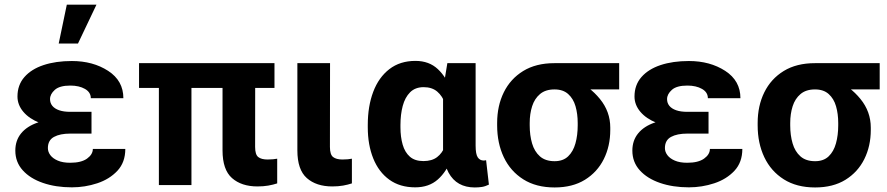

<svg xmlns="http://www.w3.org/2000/svg" viewBox="-20 -802 3843 832"><path d="M255.9 -287.1H376.5V-223.1H284.7Q240.2 -223.1 213.9 -208.7Q187.5 -194.3 187.5 -160.2Q187.5 -144 198.2 -129.6Q209 -115.2 230.5 -106Q252 -96.7 284.2 -96.7Q332 -96.7 357.2 -114.7Q382.3 -132.8 382.3 -156.7H523Q523 -98.6 488.8 -62Q454.6 -25.4 401.4 -7.8Q348.1 9.8 291.5 9.8Q221.7 9.8 166.3 -9.3Q110.8 -28.3 78.6 -64Q46.4 -99.6 46.4 -149.4Q46.4 -193.4 71.5 -224.1Q96.7 -254.9 143.6 -271Q190.4 -287.1 255.9 -287.1ZM376.5 -252H255.9Q196.8 -252 151.6 -269.8Q106.4 -287.6 81.1 -317.6Q55.7 -347.7 55.7 -383.8Q55.7 -433.6 85.7 -468Q115.7 -502.4 168.7 -520Q221.7 -537.6 291.5 -537.6Q382.8 -537.6 448.7 -494.9Q514.6 -452.1 514.6 -376.5H373.5Q373.5 -402.3 348.1 -416.7Q322.8 -431.2 284.7 -431.2Q238.3 -431.2 217.5 -412.6Q196.8 -394 196.8 -372.6Q196.8 -355.5 206.8 -343.3Q216.8 -331.1 236.3 -324.2Q255.9 -317.4 284.7 -317.4H376.5ZM234.4 -613.3 269.5 -781.7H398L317.9 -613.3Z M1169.4 -528.3V-420.9H582.5V-528.3ZM809.6 -528.3V0H668.5V-528.3ZM944.3 -528.3H1085.9L1085.5 -165.5Q1085.5 -132.3 1098.9 -121.6Q1112.3 -110.8 1139.6 -110.8Q1152.3 -110.8 1162.8 -111.8Q1173.3 -112.8 1181.2 -114.3V-7.3Q1163.6 -1.5 1142.6 2.2Q1121.6 5.9 1095.7 5.9Q1026.4 5.9 985.4 -30.3Q944.3 -66.4 944.3 -150.4Z M1268.6 -528.3H1410.2L1409.7 -165.5Q1409.7 -132.3 1423.3 -121.6Q1437 -110.8 1463.9 -110.8Q1476.6 -110.8 1487.1 -111.8Q1497.6 -112.8 1504.9 -114.3V-7.3Q1487.3 -1.5 1466.6 2.2Q1445.8 5.9 1419.9 5.9Q1350.6 5.9 1309.6 -30.3Q1268.6 -66.4 1268.6 -150.4Z M1573.7 -250.5V-260.7Q1573.7 -341.8 1597.4 -404.3Q1621.1 -466.8 1667.2 -502.4Q1713.4 -538.1 1780.3 -538.1Q1839.4 -538.1 1877.4 -502.4Q1915.5 -466.8 1937 -405.3Q1958.5 -343.7 1967.3 -266.1V-249Q1958.5 -174.8 1937 -116.5Q1915.5 -58.1 1877.2 -24.2Q1838.9 9.8 1779.3 9.8Q1712.9 9.8 1667 -23.4Q1621.1 -56.6 1597.4 -115.5Q1573.7 -174.3 1573.7 -250.5ZM1715.3 -260.7V-250.5Q1715.3 -208.5 1724.9 -175.3Q1734.4 -142.1 1756.1 -123Q1777.8 -104 1814.9 -104Q1851.6 -104 1874 -121.1Q1896.5 -138.2 1908.4 -168.7Q1920.4 -199.2 1925.3 -238.8V-273.4Q1921.4 -317.9 1909.4 -351.8Q1897.5 -385.7 1874.8 -405Q1852.1 -424.3 1815.9 -424.3Q1779.3 -424.3 1757.1 -402.1Q1734.9 -379.9 1725.1 -342.8Q1715.3 -305.7 1715.3 -260.7ZM1918.5 -528.3H2041V-171.4Q2041 -133.8 2050.3 -120.1Q2059.6 -106.4 2076.2 -106.4Q2079.6 -106.4 2082 -106.9Q2084.5 -107.4 2086.4 -107.9L2098.6 -2Q2082.5 5.9 2068.1 8.1Q2053.7 10.3 2037.1 10.3Q1998.5 10.3 1970 -5.6Q1941.4 -21.5 1923.6 -54.2Q1905.8 -86.9 1899.9 -138.7V-415Z M2134.3 -258.8V-269Q2134.3 -343.3 2163.1 -401.9Q2191.9 -460.4 2247.3 -494.4Q2302.7 -528.3 2382.3 -528.3Q2398.4 -520.5 2416 -492.2Q2433.6 -463.9 2476.6 -451.2Q2534.7 -428.2 2579.6 -373.3Q2624.5 -318.4 2624.5 -249V-238.8Q2624.5 -168.9 2596.4 -112.5Q2568.4 -56.2 2514.6 -22.9Q2460.9 10.3 2383.3 10.3Q2303.2 10.3 2247.6 -24.9Q2191.9 -60.1 2163.1 -120.8Q2134.3 -181.6 2134.3 -258.8ZM2275.4 -269V-258.8Q2275.4 -215.8 2285.6 -180.7Q2295.9 -145.5 2319.6 -124.5Q2343.3 -103.5 2383.3 -103.5Q2419.9 -103.5 2441.9 -124.5Q2463.9 -145.5 2473.6 -180.7Q2483.4 -215.8 2483.4 -258.8V-269Q2483.4 -308.6 2473.9 -341.6Q2464.4 -374.5 2442.1 -394.5Q2419.9 -414.5 2382.8 -414.5Q2343.8 -414.5 2320.1 -394.5Q2296.4 -374.5 2285.9 -341.6Q2275.4 -308.6 2275.4 -269ZM2663.1 -528.3V-414.5H2382.8V-528.3Z M2929.7 -287.1H3050.3V-223.1H2958.5Q2914.1 -223.1 2887.7 -208.7Q2861.3 -194.3 2861.3 -160.2Q2861.3 -144 2872.1 -129.6Q2882.8 -115.2 2904.3 -106Q2925.8 -96.7 2958 -96.7Q3005.9 -96.7 3031 -114.7Q3056.2 -132.8 3056.2 -156.7H3196.8Q3196.8 -98.6 3162.6 -62Q3128.4 -25.4 3075.2 -7.8Q3022 9.8 2965.3 9.8Q2895.5 9.8 2840.1 -9.3Q2784.7 -28.3 2752.4 -64Q2720.2 -99.6 2720.2 -149.4Q2720.2 -193.4 2745.4 -224.1Q2770.5 -254.9 2817.4 -271Q2864.3 -287.1 2929.7 -287.1ZM3050.3 -252H2929.7Q2870.6 -252 2825.4 -269.8Q2780.3 -287.6 2754.9 -317.6Q2729.5 -347.7 2729.5 -383.8Q2729.5 -433.6 2759.5 -468Q2789.6 -502.4 2842.5 -520Q2895.5 -537.6 2965.3 -537.6Q3056.6 -537.6 3122.6 -494.9Q3188.5 -452.1 3188.5 -376.5H3047.4Q3047.4 -402.3 3022 -416.7Q2996.6 -431.2 2958.5 -431.2Q2912.1 -431.2 2891.4 -412.6Q2870.6 -394 2870.6 -372.6Q2870.6 -355.5 2880.6 -343.3Q2890.6 -331.1 2910.2 -324.2Q2929.7 -317.4 2958.5 -317.4H3050.3Z M3263.2 -258.8V-269Q3263.2 -343.3 3292 -401.9Q3320.8 -460.4 3376.2 -494.4Q3431.6 -528.3 3511.2 -528.3Q3527.3 -520.5 3544.9 -492.2Q3562.5 -463.9 3605.5 -451.2Q3663.6 -428.2 3708.5 -373.3Q3753.4 -318.4 3753.4 -249V-238.8Q3753.4 -168.9 3725.3 -112.5Q3697.3 -56.2 3643.6 -22.9Q3589.8 10.3 3512.2 10.3Q3432.1 10.3 3376.5 -24.9Q3320.8 -60.1 3292 -120.8Q3263.2 -181.6 3263.2 -258.8ZM3404.3 -269V-258.8Q3404.3 -215.8 3414.6 -180.7Q3424.8 -145.5 3448.5 -124.5Q3472.2 -103.5 3512.2 -103.5Q3548.8 -103.5 3570.8 -124.5Q3592.8 -145.5 3602.5 -180.7Q3612.3 -215.8 3612.3 -258.8V-269Q3612.3 -308.6 3602.8 -341.6Q3593.3 -374.5 3571 -394.5Q3548.8 -414.5 3511.7 -414.5Q3472.7 -414.5 3449 -394.5Q3425.3 -374.5 3414.8 -341.6Q3404.3 -308.6 3404.3 -269ZM3792 -528.3V-414.5H3511.7V-528.3Z"/></svg>

Font: RobotoDEMO
Style: Regular
Weight: 400
Designer: Christian Robertson
Foundry: Google
Version: Version 2.136